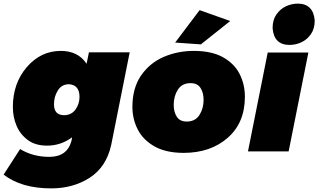

<svg xmlns="http://www.w3.org/2000/svg" viewBox="-54 -836 1758 1060"><path d="M229 204Q64 204 -34 128L57 -13Q128 30 218 30Q318 30 341 -60L344 -78Q282 -32 206 -32Q142.5 -32 101.5 -61.5Q58 -93 37.5 -141.5Q17 -190 17 -245Q17 -376 94 -465.5Q171 -555 282 -555Q377 -555 424 -484L437 -547H662L560 -36Q533 86 441.5 145Q350 204 229 204ZM299 -200Q340 -200 362.5 -231Q385 -262 385 -301Q385 -367 327 -371Q287 -371 265.5 -337Q244 -303 244 -260Q244 -201 299 -200Z M1055 -591 913 -601 1048 -780 1217 -720ZM960 8Q865 8 802 -26Q736.5 -62.5 706.8 -120.5Q677 -178.5 677 -246Q677 -347 722.5 -416Q771.5 -488 849 -521.5Q926.5 -555 1016 -555Q1112 -555 1174.5 -521.5Q1239.5 -485.5 1268.8 -427.8Q1298 -370 1298 -302Q1298 -158 1203 -75Q1108 8 960 8ZM977 -165Q1024 -165 1047 -201Q1070 -237 1070 -285Q1070 -324 1053 -350.5Q1036 -377 998 -377Q951 -377 928 -341Q905 -305 905 -257Q905 -218 922 -191.5Q939 -165 977 -165Z M1544.5 -588Q1458 -588 1451 -681Q1451 -726.5 1472 -756Q1493.5 -787 1525.2 -801.5Q1557 -816 1589.5 -816Q1675.5 -816 1683.5 -723Q1683.5 -678.5 1663.2 -648.5Q1643 -618.5 1611.2 -603.2Q1579.5 -588 1544.5 -588ZM1539.5 0H1315L1424 -546H1648.5Z"/></svg>

Font: Argentum Sans Black
Style: Italic
Weight: 900
Italic angle: -11°
Designer: Julieta Ulanovsky (font), Cristiano Sobral (main changes and remaster)
Foundry: Julieta Ulanovsky (font), Cristiano Sobral (main changes and remaster)
Version: Version 2.007;June 15, 2022;FontCreator 14.0.0.2814 64-bit; 